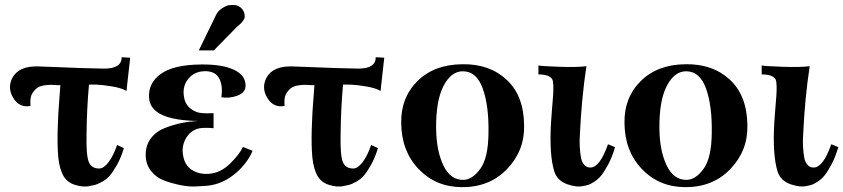

<svg xmlns="http://www.w3.org/2000/svg" viewBox="-20 -753 3478 792"><path d="M517 -515Q516 -506 514.5 -492Q513 -478 509.5 -447.5Q506 -417 504 -398L502 -378Q481 -390 442.5 -396.5Q404 -403 376 -404H347Q338 -304 337 -198Q335 -114 346 -85.5Q357 -57 391 -58Q409 -59 428.5 -85Q448 -111 463 -155L491 -142Q479 -102 462 -72Q445 -42 431.5 -27Q418 -12 399 -2Q380 8 372.5 9.5Q365 11 351 14Q325 21 287.5 9Q250 -3 235 -41Q221 -74 218.5 -130.5Q216 -187 219 -246Q220 -287 224.5 -340.5Q229 -394 229 -402Q226 -401 204 -402.5Q182 -404 160.5 -400.5Q139 -397 127 -385Q111 -369 107.5 -354Q104 -339 106 -316Q60 -307 34 -350Q10 -391 31 -432Q58 -482 139 -479Q361 -470 410 -470Q482 -470 482 -517Z M989 -693Q990 -686 989 -680.5Q988 -675 983.5 -668.5Q979 -662 976.5 -659.5Q974 -657 966 -649.5Q958 -642 956 -641L862 -545H800L872 -693Q886 -719 921 -731Q932 -733 946 -732.5Q960 -732 973 -721.5Q986 -711 989 -693ZM1022 -131Q999 -77 948.5 -35.5Q898 6 838 13Q820 14 790 16Q760 18 723.5 10.5Q687 3 655.5 -9Q624 -21 602.5 -48.5Q581 -76 581 -114Q581 -154 602.5 -182.5Q624 -211 660 -225Q696 -239 728.5 -245.5Q761 -252 797 -254Q602 -257 595 -348Q590 -409 642.5 -447.5Q695 -486 809 -487Q897 -488 945.5 -465Q994 -442 993 -398Q992 -370 958 -358Q924 -346 893 -352Q901 -404 881 -434.5Q861 -465 809 -458Q773 -452 752 -421.5Q731 -391 740 -348Q748 -308 791 -291Q801 -287 818.5 -286Q836 -285 848 -286H861V-285V-284V-283V-282V-281V-280V-279V-278V-277V-276V-275V-274V-273V-271V-270V-269V-268V-267V-265V-264V-263V-261V-260V-258V-257V-255V-254V-252V-251V-249V-247V-246V-244V-243V-241V-239V-237V-236V-234V-224L849 -225Q837 -226 820 -225.5Q803 -225 792 -221Q760 -209 744.5 -178Q729 -147 735 -114Q741 -72 771 -52.5Q801 -33 841 -36Q889 -39 928.5 -77.5Q968 -116 982 -147Z M1565 -515Q1564 -506 1562.5 -492Q1561 -478 1557.5 -447.5Q1554 -417 1552 -398L1550 -378Q1529 -390 1490.5 -396.5Q1452 -403 1424 -404H1395Q1386 -304 1385 -198Q1383 -114 1394 -85.5Q1405 -57 1439 -58Q1457 -59 1476.5 -85Q1496 -111 1511 -155L1539 -142Q1527 -102 1510 -72Q1493 -42 1479.5 -27Q1466 -12 1447 -2Q1428 8 1420.5 9.5Q1413 11 1399 14Q1373 21 1335.5 9Q1298 -3 1283 -41Q1269 -74 1266.5 -130.5Q1264 -187 1267 -246Q1268 -287 1272.5 -340.5Q1277 -394 1277 -402Q1274 -401 1252 -402.5Q1230 -404 1208.5 -400.5Q1187 -397 1175 -385Q1159 -369 1155.5 -354Q1152 -339 1154 -316Q1108 -307 1082 -350Q1058 -391 1079 -432Q1106 -482 1187 -479Q1409 -470 1458 -470Q1530 -470 1530 -517Z M2142 -235Q2144 -131 2071.5 -55.5Q1999 20 1884 19Q1777 18 1706.5 -56Q1636 -130 1635 -245Q1633 -350 1702 -418.5Q1771 -487 1887 -488Q1999 -490 2070 -424Q2141 -358 2142 -235ZM1995 -204Q1997 -316 1971.5 -387.5Q1946 -459 1889 -459Q1841 -459 1809.5 -398.5Q1778 -338 1779 -223Q1780 -131 1809 -70.5Q1838 -10 1892 -11Q1929 -12 1961.5 -57Q1994 -102 1995 -204Z M2517 -146Q2505 -105 2489 -75Q2473 -45 2460.5 -29.5Q2448 -14 2431.5 -3.5Q2415 7 2407 9.5Q2399 12 2387 14Q2360 21 2320 7Q2280 -7 2267 -44Q2245 -113 2253 -248Q2254 -268 2257 -302.5Q2260 -337 2261.5 -358Q2263 -379 2262.5 -399Q2262 -419 2258 -426Q2246 -446 2201 -446V-483Q2214 -480 2288 -477.5Q2362 -475 2399 -480Q2379 -349 2372 -198Q2370 -172 2371.5 -147Q2373 -122 2376.5 -103Q2380 -84 2390.5 -72.5Q2401 -61 2417 -62Q2455 -64 2488 -158Z M3063 -235Q3065 -131 2992.5 -55.5Q2920 20 2805 19Q2698 18 2627.5 -56Q2557 -130 2556 -245Q2554 -350 2623 -418.5Q2692 -487 2808 -488Q2920 -490 2991 -424Q3062 -358 3063 -235ZM2916 -204Q2918 -316 2892.5 -387.5Q2867 -459 2810 -459Q2762 -459 2730.5 -398.5Q2699 -338 2700 -223Q2701 -131 2730 -70.5Q2759 -10 2813 -11Q2850 -12 2882.5 -57Q2915 -102 2916 -204Z M3438 -146Q3426 -105 3410 -75Q3394 -45 3381.5 -29.5Q3369 -14 3352.5 -3.5Q3336 7 3328 9.5Q3320 12 3308 14Q3281 21 3241 7Q3201 -7 3188 -44Q3166 -113 3174 -248Q3175 -268 3178 -302.5Q3181 -337 3182.5 -358Q3184 -379 3183.5 -399Q3183 -419 3179 -426Q3167 -446 3122 -446V-483Q3135 -480 3209 -477.5Q3283 -475 3320 -480Q3300 -349 3293 -198Q3291 -172 3292.5 -147Q3294 -122 3297.5 -103Q3301 -84 3311.5 -72.5Q3322 -61 3338 -62Q3376 -64 3409 -158Z"/></svg>

Font: GFS Artemisia
Style: Bold
Weight: 700
Designer: Designed by Takis Katsoulidis.
Foundry: Designed by Takis Katsoulidis.
Version: Version 1.0